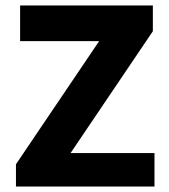

<svg xmlns="http://www.w3.org/2000/svg" viewBox="-20 -678 614 698"><path d="M541.6 0V-121.5H236.5L535.7 -564.5V-658.1H53.1V-528.4H340.4L38 -80.8V0Z"/></svg>

Font: Arad-FD-VF Thin
Style: Regular
Weight: 100
Designer: Mohammad Darvishi
Version: Version 1.010;September 21, 2024;FontCreator 15.0.0.2992 64-